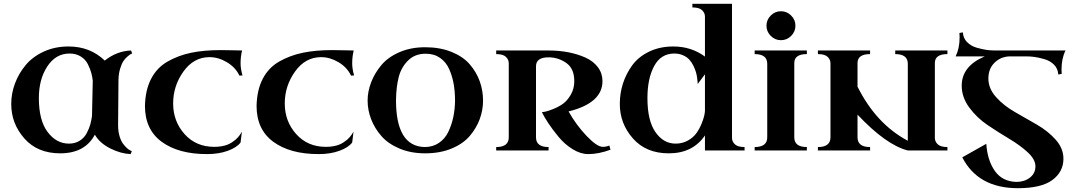

<svg xmlns="http://www.w3.org/2000/svg" viewBox="-20 -790 5638 1008"><path d="M340 -546Q453 -546 530 -472Q593 -522 668 -525L674 -509Q671 -508 666.5 -506Q662 -504 649.5 -493.5Q637 -483 628 -469.5Q619 -456 611 -430.5Q603 -405 602 -373Q600 -175 600 -133Q600 -101 607.5 -75.5Q615 -50 625.5 -36Q636 -22 646.5 -12.5Q657 -3 664 0L672 3L666 19Q614 17 558.5 -11Q503 -39 478 -83Q426 15 296 15Q177 15 108 -63Q39 -141 39 -244Q39 -299 58.5 -351.5Q78 -404 114.5 -448Q151 -492 209.5 -519Q268 -546 340 -546ZM342 -36Q374 -36 398 -51Q422 -66 435 -90.5Q448 -115 454 -136.5Q460 -158 463 -181L467 -366Q465 -386 459.5 -406.5Q454 -427 441.5 -452.5Q429 -478 404 -493.5Q379 -509 345 -509Q273 -509 228.5 -441.5Q184 -374 184 -275Q184 -158 230 -97Q276 -36 342 -36Z M1253 -394 1237 -393Q1216 -437 1171 -463.5Q1126 -490 1080 -490Q997 -490 943 -414.5Q889 -339 889 -247Q889 -153 949 -86Q1009 -19 1105 -19Q1125 -19 1142.5 -22Q1160 -25 1173 -30Q1186 -35 1197.5 -42.5Q1209 -50 1216.5 -56.5Q1224 -63 1230.5 -70.5Q1237 -78 1240.5 -83.5Q1244 -89 1247 -94L1250 -99L1243 -42Q1224 -16 1176.5 1.5Q1129 19 1067 19Q917 19 829 -45.5Q741 -110 741 -234Q743 -318 773.5 -376.5Q804 -435 860 -467Q916 -499 983.5 -513Q1051 -527 1138 -527Q1164 -527 1201 -526Q1238 -525 1251 -525Q1243 -494 1243 -457Q1243 -429 1253 -394Z M1839 -394 1823 -393Q1802 -437 1757 -463.5Q1712 -490 1666 -490Q1583 -490 1529 -414.5Q1475 -339 1475 -247Q1475 -153 1535 -86Q1595 -19 1691 -19Q1711 -19 1728.5 -22Q1746 -25 1759 -30Q1772 -35 1783.5 -42.5Q1795 -50 1802.5 -56.5Q1810 -63 1816.5 -70.5Q1823 -78 1826.5 -83.5Q1830 -89 1833 -94L1836 -99L1829 -42Q1810 -16 1762.5 1.5Q1715 19 1653 19Q1503 19 1415 -45.5Q1327 -110 1327 -234Q1329 -318 1359.5 -376.5Q1390 -435 1446 -467Q1502 -499 1569.5 -513Q1637 -527 1724 -527Q1750 -527 1787 -526Q1824 -525 1837 -525Q1829 -494 1829 -457Q1829 -429 1839 -394Z M1910 -262Q1910 -310 1928.5 -358Q1947 -406 1982 -448Q2017 -490 2077 -516Q2137 -542 2212 -542Q2290 -542 2350.5 -517.5Q2411 -493 2446 -452.5Q2481 -412 2498.5 -363.5Q2516 -315 2516 -262Q2516 -212 2498.5 -164.5Q2481 -117 2446 -76Q2411 -35 2350.5 -10Q2290 15 2212 15Q2137 15 2077.5 -10Q2018 -35 1982.5 -75.5Q1947 -116 1928.5 -164Q1910 -212 1910 -262ZM2059 -264Q2059 -22 2209 -18Q2252 -18 2284 -39.5Q2316 -61 2333.5 -97.5Q2351 -134 2359.5 -174Q2368 -214 2369 -260Q2369 -307 2362 -348Q2355 -389 2338.5 -426.5Q2322 -464 2290.5 -486Q2259 -508 2215 -508Q2158 -508 2122 -472Q2086 -436 2073 -384.5Q2060 -333 2059 -264Z M3179 -26 3185 -4Q3123 19 3068 19Q3028 19 2986 -7Q2944 -33 2912 -72Q2880 -111 2858.5 -143.5Q2837 -176 2825 -201Q2832 -202 2843.5 -204Q2855 -206 2884 -217.5Q2913 -229 2935.5 -245Q2958 -261 2976.5 -292.5Q2995 -324 2995 -364Q2995 -430 2953 -459.5Q2911 -489 2860 -489Q2794 -489 2794 -442V-69Q2794 -18 2860 -18V0H2585V-18Q2651 -18 2651 -69V-458Q2651 -477 2636 -491.5Q2621 -506 2585 -506V-525H2860Q2915 -525 2964 -515.5Q3013 -506 3054 -487.5Q3095 -469 3119 -437Q3143 -405 3143 -364Q3143 -249 2965 -205Q3004 -135 3059 -77Q3114 -19 3145 -19Q3162 -19 3179 -26Z M3681 0V-79Q3617 15 3491 15Q3372 15 3303 -63Q3234 -141 3234 -244Q3234 -300 3250.5 -351.5Q3267 -403 3299.5 -447.5Q3332 -492 3388 -519Q3444 -546 3515 -546Q3609 -546 3681 -493V-703Q3681 -722 3666 -736.5Q3651 -751 3615 -751V-770H3823V-66Q3823 -47 3838 -32.5Q3853 -18 3889 -18V0ZM3527 -36Q3563 -36 3592 -52.5Q3621 -69 3637 -92Q3653 -115 3663.5 -141Q3674 -167 3677.5 -184Q3681 -201 3681 -209V-400L3643 -349Q3643 -352 3642.5 -358Q3642 -364 3640 -380.5Q3638 -397 3633.5 -412Q3629 -427 3620 -445.5Q3611 -464 3598.5 -477.5Q3586 -491 3565.5 -500Q3545 -509 3520 -509Q3450 -509 3414.5 -443.5Q3379 -378 3379 -275Q3379 -157 3421 -96.5Q3463 -36 3527 -36Z M4216 -18V0H3942V-18Q4008 -18 4008 -69V-455Q4008 -506 3942 -506V-525H4216V-506Q4150 -506 4150 -459V-69Q4150 -18 4216 -18ZM4026.5 -601.5Q4004 -624 4004 -655Q4004 -686 4026.5 -708.5Q4049 -731 4080 -731Q4111 -731 4133.5 -708.5Q4156 -686 4156 -655Q4156 -624 4133.5 -601.5Q4111 -579 4080 -579Q4049 -579 4026.5 -601.5Z M4548 -18V0H4274V-18Q4340 -18 4340 -69V-458Q4340 -477 4325 -491.5Q4310 -506 4274 -506V-525H4548V-506Q4482 -506 4482 -459V-335Q4580 -139 4746 -51V-455Q4746 -506 4680 -506V-525H4954V-506Q4888 -506 4888 -459V-66Q4888 -47 4903 -32.5Q4918 -18 4954 -18V0H4746Q4632 -29 4482 -188V-69Q4482 -18 4548 -18Z M4997 -494Q5018 -536 5018 -594L5017 -617L5035 -620Q5037 -589 5057.5 -568.5Q5078 -548 5108 -539.5Q5138 -531 5159.5 -528Q5181 -525 5202 -525H5574Q5553 -483 5553 -425L5554 -402L5536 -399Q5534 -430 5513.5 -450.5Q5493 -471 5463 -479.5Q5433 -488 5411.5 -491Q5390 -494 5369 -494H5279Q5233 -492 5201 -460.5Q5169 -429 5169 -378Q5169 -325 5209.5 -280Q5250 -235 5308 -202Q5366 -169 5424 -135.5Q5482 -102 5522.5 -56.5Q5563 -11 5563 43Q5563 112 5505 155Q5447 198 5324 198Q5115 198 5032 36L5158 -35Q5164 52 5203 107.5Q5242 163 5316 165Q5358 165 5387 142.5Q5416 120 5416 83Q5416 47 5376 10Q5336 -27 5279 -61Q5222 -95 5165.5 -133Q5109 -171 5069 -225Q5029 -279 5029 -340Q5029 -443 5150 -494Z"/></svg>

Font: Uncial Antiqua
Style: Regular
Weight: 400
Designer: Astigmatic (AOETI)
Foundry: Astigmatic (AOETI)
Version: Version 1.000